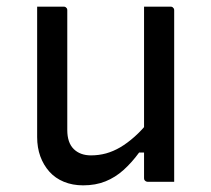

<svg xmlns="http://www.w3.org/2000/svg" viewBox="-20 -552 640 583"><path d="M173.3 -531.8Q177.3 -531.8 179.3 -530.3Q181.3 -528.9 182.8 -526.9Q184.3 -524.9 184.3 -521Q184.3 -475.6 184.3 -429.1Q184.3 -382.6 184.3 -336.6Q184.3 -290.5 184.3 -245.4Q184.3 -200.4 184.3 -157.1Q184.3 -118.9 203.8 -99.5Q223.4 -80.2 256.3 -80.2Q279.9 -80.2 302 -86.2Q324 -92.3 345.3 -104.8Q366.6 -117.4 388.5 -136.8Q410.3 -156.1 432.1 -183.3V-88.9H402.5Q380.3 -58.5 355.2 -35.9Q330.1 -13.3 300.2 -1.3Q270.2 10.8 232.6 10.8Q200.3 10.8 174 0Q147.7 -10.8 129.9 -30.8Q112.1 -50.8 102.4 -77.3Q92.8 -103.8 92.8 -135.9Q92.8 -181 92.8 -225.7Q92.8 -270.3 92.8 -315.4Q92.8 -360.5 92.8 -404.6Q92.8 -436.7 92.8 -468.6Q92.8 -500.4 92.8 -531.8Q113.2 -531.8 133.3 -531.8Q153.4 -531.8 173.3 -531.8ZM497.9 -531.8Q501.9 -531.8 503.9 -530.3Q505.9 -528.8 507.4 -526.7Q508.9 -524.7 508.9 -520.6Q508.9 -450.6 508.9 -380.5Q508.9 -310.4 508.9 -239.8Q508.9 -169.2 508.9 -99.2Q508.9 -77.7 508.9 -59.2Q508.9 -40.7 508.9 -25.6Q508.9 -10.5 508.9 0Q495.1 0 481.3 0Q467.5 0 454.4 0Q441.3 0 428.4 0Q425.4 0 422.9 -1.5Q420.4 -3 418.9 -5.1Q417.4 -7.1 417.4 -11.1Q417.4 -98 417.4 -184.9Q417.4 -271.8 417.4 -358.7Q417.4 -445.6 417.4 -531.8Q431.7 -531.8 444.9 -531.8Q458.2 -531.8 471.5 -531.8Q484.9 -531.8 497.9 -531.8Z"/></svg>

Font: Recursive Sans Linear Light
Style: Regular
Weight: 300
Version: Version 1.085